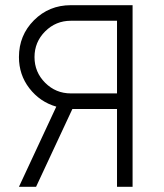

<svg xmlns="http://www.w3.org/2000/svg" viewBox="-20 -720 633 740"><path d="M431 -640H253Q195 -640 154 -599Q113 -558 113 -500Q113 -442 154 -401Q195 -360 253 -360H431ZM491 -700V0H431V-300H259L119 0H53L197 -309Q134 -327 93 -380Q53 -432 53 -500Q53 -584 111 -642Q169 -700 253 -700Z"/></svg>

Font: Unageo Variable
Style: Regular
Weight: 300
Designer: Richard Sepsi
Foundry: Richard Sepsi
Version: Version 2.200